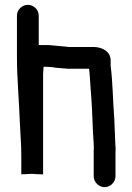

<svg xmlns="http://www.w3.org/2000/svg" viewBox="-20 -742 547 793"><path d="M95 -722C71 -722 50 -702 50 -677V-506C50 -418 59 -324 62 -236C64 -188 68 -147 68 -100V-22L112 -24C124 -23 141 -22 152 -22H158V-438C158 -445 160 -458 160 -466H175C187 -466 201 -464 213 -462L237 -460C246 -459 255 -459 262 -458H348C351 -434 352 -406 354 -380C359 -322 362 -257 364 -196C365 -168 369 -142 367 -115V-14C367 10 388 31 412 31C436 31 457 10 457 -14V-113C458 -126 457 -139 456 -154C455 -185 453 -219 452 -252C446 -326 446 -401 437 -470V-492C437 -530 402 -548 365 -548H264C259 -549 253 -549 246 -550L222 -552C206 -553 189 -556 175 -556H140V-677C140 -702 119 -722 95 -722Z"/></svg>

Font: Electronic
Style: Blk
Weight: 900
Version: Version 1.011